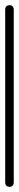

<svg xmlns="http://www.w3.org/2000/svg" viewBox="-20 -720 73 740"><path d="M0 -17H33V-684H0ZM17 -33Q9 -33 4.5 -28.5Q0 -24 0 -17Q0 -9 4.5 -4.5Q9 0 17 0Q24 0 28.5 -4.5Q33 -9 33 -17Q33 -24 28.5 -28.5Q24 -33 17 -33ZM17 -700Q9 -700 4.5 -695.5Q0 -691 0 -684Q0 -676 4.5 -671.5Q9 -667 17 -667Q24 -667 28.5 -671.5Q33 -676 33 -684Q33 -691 28.5 -695.5Q24 -700 17 -700Z"/></svg>

Font: Wavefont Light
Style: Regular
Weight: 300
Version: Version 3.004;gftools[0.9.33]